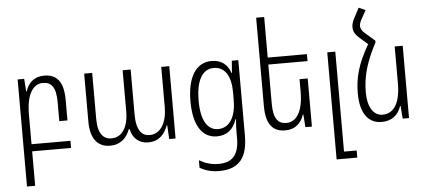

<svg xmlns="http://www.w3.org/2000/svg" viewBox="-60 -906 2861 1288"><g transform="rotate(-5 1370.0 -262.0)"><path d="M73 234H128V2H390V-46H128V-248C128 -378 171 -449 240 -449C296 -449 327 -412 327 -314V-184H382V-322C382 -450 333 -497 252 -497C187 -497 145 -461 127 -402H123L117 -487H73Z M653 10C724 10 765 -32 787 -90H792C804 -33 842 10 910 10C989 10 1024 -44 1042 -92H1046L1051 0H1094V-487H1040V-216C1040 -113 998 -38 923 -38C872 -38 834 -76 834 -184V-487H780V-211C780 -100 735 -38 665 -38C613 -38 575 -78 575 -175V-487H521V-163C521 -45 572 10 653 10Z M1367 243C1505 243 1559 165 1559 21V-487H1515L1509 -405H1506C1486 -463 1446 -497 1379 -497C1273 -497 1215 -399 1215 -240C1215 -78 1273 10 1372 10C1439 10 1484 -26 1505 -93H1509C1506 -62 1505 -33 1505 -11V33C1505 142 1463 195 1367 195C1316 195 1278 182 1237 159V210C1276 231 1314 243 1367 243ZM1384 -38C1316 -38 1270 -101 1270 -239C1270 -371 1311 -449 1390 -449C1467 -449 1505 -381 1505 -276V-224C1505 -117 1466 -38 1384 -38Z M2012 -324H1957V-239C1957 -110 1914 -39 1844 -39C1789 -39 1757 -75 1757 -173V-440H2021V-487H1757V-760H1703V-165C1703 -37 1752 10 1833 10C1897 10 1940 -27 1958 -85H1962L1968 0H2012Z M2158 234H2297V186H2212V-487H2158Z M2486 -537 2424 -591C2401 -610 2392 -626 2392 -644C2392 -658 2398 -675 2409 -693L2439 -747L2394 -767L2360 -703C2347 -679 2341 -660 2341 -640C2341 -612 2353 -590 2382 -565L2436 -518C2364 -393 2338 -304 2338 -194C2338 -69 2386 10 2481 10C2552 10 2593 -27 2613 -85H2617L2623 0H2666V-487H2612V-239C2612 -107 2568 -38 2492 -38C2427 -38 2392 -104 2392 -196C2392 -307 2421 -402 2486 -525Z"/></g></svg>

Font: Noto Sans Armenian Condensed Light
Style: Regular
Weight: 300
Width: 3
Designer: Monotype Design Team
Foundry: Monotype Imaging Inc.
Version: Version 2.008